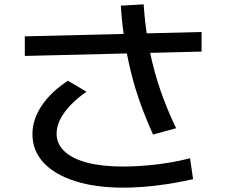

<svg xmlns="http://www.w3.org/2000/svg" viewBox="-20 -819 1040 882"><path d="M546 43Q419 43 325 13Q231 -17 180 -72Q129 -127 129 -203Q129 -270 171.5 -333.5Q214 -397 292 -448L377 -398Q310 -350 275 -301Q240 -252 240 -205Q240 -158 276 -124Q312 -90 380 -72Q448 -54 544 -54Q619 -54 699 -63.5Q779 -73 853 -92L867 4Q789 22 705.5 32.5Q622 43 546 43ZM94 -562V-652L906 -672V-582ZM683 -201Q651 -272 625.5 -342.5Q600 -413 582 -486Q564 -559 552 -635.5Q540 -712 535 -793L640 -799Q645 -721 656.5 -648.5Q668 -576 686 -507Q704 -438 729.5 -369.5Q755 -301 789 -230Z"/></svg>

Font: M PLUS 1 Code Medium
Style: Regular
Weight: 500
Designer: Coji Morishita
Foundry: UNDERFOREST DESIGN
Version: Version 1.002